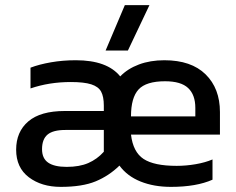

<svg xmlns="http://www.w3.org/2000/svg" viewBox="-20 -719 921 749"><path d="M467 -699H563L479 -522H392ZM43 -135Q43 -205 90.5 -245.5Q138 -286 233 -286H385V-307Q385 -342 374.5 -361.5Q364 -381 336 -390Q308 -399 256 -399Q172 -399 99 -374V-455Q133 -468 179 -476Q225 -484 276 -484Q398 -484 449 -421Q478 -451 522 -467.5Q566 -484 621 -484Q726 -484 782 -429Q838 -374 838 -282V-194H491Q499 -126 540 -99Q581 -72 669 -72Q706 -72 743.5 -78.5Q781 -85 809 -97V-18Q746 10 647 10Q580 10 528 -11Q476 -32 446 -73Q405 -33 353 -11.5Q301 10 217 10Q142 10 92.5 -27.5Q43 -65 43 -135ZM742 -265V-298Q742 -349 714 -375.5Q686 -402 624 -402Q550 -402 520.5 -370Q491 -338 491 -265ZM385 -127V-212H235Q187 -212 165.5 -194Q144 -176 144 -137Q144 -101 168 -84.5Q192 -68 240 -68Q290 -68 324.5 -83Q359 -98 385 -127Z"/></svg>

Font: Kanit
Style: Regular
Weight: 400
Designer: Katatrad Team
Foundry: Cadson Demak
Version: Version 1.001